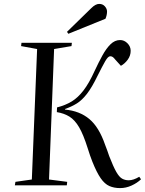

<svg xmlns="http://www.w3.org/2000/svg" viewBox="-20 -949 742 983"><path d="M272 -399Q315 -410 347 -429.5Q379 -449 407.5 -486Q436 -523 465 -587Q485 -630 504.5 -665.5Q524 -701 546 -722.5Q568 -744 595 -744Q616 -744 632.5 -727.5Q649 -711 649 -689Q649 -664 634 -643.5Q619 -623 599 -612L570 -644Q563 -653 557.5 -657Q552 -661 544 -661Q533 -661 518 -634.5Q503 -608 480 -562Q451 -502 425.5 -469Q400 -436 373.5 -419.5Q347 -403 313 -391V-388Q388 -381 437.5 -339.5Q487 -298 518 -208Q524 -192 529.5 -177.5Q535 -163 539 -150Q560 -96 575 -69.5Q590 -43 605 -34.5Q620 -26 639 -26Q663 -26 693 -44L702 -31Q682 -12 653.5 1Q625 14 595 14Q564 14 540 3.5Q516 -7 495.5 -36.5Q475 -66 453 -121Q441 -151 429 -190Q407 -260 385 -297.5Q363 -335 335.5 -352Q308 -369 271 -375ZM170 -698 88 -713 90 -730H348L346 -713L257 -698L231 -30L324 -18L322 0H56L59 -18L143 -30ZM447 -907Q469 -929 488 -929Q506 -929 517 -916.5Q528 -904 528 -890Q528 -872 520 -853L330 -776L323 -786Z"/></svg>

Font: Literata 72pt
Style: Italic
Weight: 400
Italic angle: -2°
Designer: Latin by Veronika Burian and Jose Scaglione. Greek by Irene Vlachou. Cyrillic by Vera Evstafieva
Foundry: TypeTogether
Version: Version 3.002